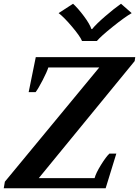

<svg xmlns="http://www.w3.org/2000/svg" viewBox="-46 -1005 742 1025"><path d="M267 -935 344 -985Q372 -959 402.5 -918Q433 -877 442 -850H446Q468 -877 515.5 -918Q563 -959 600 -985L657 -935Q619 -913 555.5 -862Q492 -811 471 -786H392Q382 -811 339 -862Q296 -913 267 -935ZM-20 -35 484 -645H212Q205 -622 181.5 -576.5Q158 -531 144 -513H107L145 -700H676L673 -679L161 -54H459Q466 -81 493 -124.5Q520 -168 538 -185H575L518 0H-26Z"/></svg>

Font: Trirong ExtraBold
Style: Italic
Weight: 800
Italic angle: -12°
Designer: Katatrad Team
Foundry: CadsonDemak
Version: Version 1.001